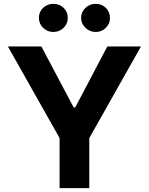

<svg xmlns="http://www.w3.org/2000/svg" viewBox="-20 -966 765 986"><path d="M20.5 -727.5Q63.5 -727.5 192.4 -727.5Q234.4 -649.4 358.4 -414.1Q360.4 -414.1 366.2 -414.1Q407.2 -492.2 531.2 -727.5Q574.2 -727.5 704.1 -727.5Q637.7 -609.4 438.5 -256.8Q438.5 -192.4 438.5 0Q400.4 0 286.1 0Q286.1 -64.5 286.1 -256.8Q219.7 -375 20.5 -727.5ZM253.9 -801.8Q223.6 -801.8 201.2 -823.2Q179.7 -844.7 179.7 -874Q179.7 -904.3 201.2 -925.8Q223.6 -946.3 253.9 -946.3Q285.2 -946.3 306.6 -925.8Q328.1 -904.3 328.1 -874Q328.1 -844.7 306.6 -823.2Q285.2 -801.8 253.9 -801.8ZM471.7 -801.8Q440.4 -801.8 418.9 -823.2Q396.5 -844.7 396.5 -874Q396.5 -904.3 418.9 -925.8Q440.4 -946.3 471.7 -946.3Q502 -946.3 523.4 -925.8Q544.9 -904.3 544.9 -874Q544.9 -844.7 523.4 -823.2Q502 -801.8 471.7 -801.8Z"/></svg>

Font: DeepSea
Style: Bold
Weight: 700
Designer: Stem
Version: Version 3.019;git-0a5106e0b